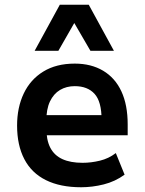

<svg xmlns="http://www.w3.org/2000/svg" viewBox="-20 -779 609 809"><path d="M322 10Q234 10 173.5 -20Q113 -50 82.5 -108.5Q52 -167 52 -250Q52 -326 80 -385Q108 -444 162.5 -477.5Q217 -511 295 -511Q364 -511 414.5 -481Q465 -451 491.5 -394Q518 -337 518 -255V-209H155V-294H422L408 -275Q408 -351 378.5 -383.5Q349 -416 295 -416Q260 -416 233 -400Q206 -384 190.5 -351.5Q175 -319 175 -267V-243Q175 -189 192 -156.5Q209 -124 243 -108.5Q277 -93 328 -93Q364 -93 401 -102Q438 -111 468 -134L505 -43Q465 -14 417 -2Q369 10 322 10ZM126 -565 232 -759H354L460 -565H361L293 -682L226 -565Z"/></svg>

Font: Nunito Sans 7pt SemiCondensed
Style: Bold
Weight: 700
Width: 4
Designer: Vernon Adams
Foundry: Vernon Adams
Version: Version 3.101;gftools[0.9.27]